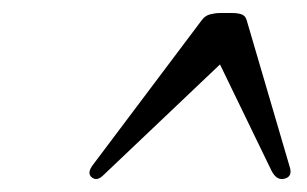

<svg xmlns="http://www.w3.org/2000/svg" viewBox="-20 -760 471 295"><path d="M139 -491Q129 -481 121 -487.5Q113 -494 123 -507L290 -729Q295 -736 303 -738Q311 -740 318 -740H337Q345 -740 351 -738Q357 -736 359 -729L425 -504Q430 -489 417.5 -485.5Q405 -482 397 -498L318 -661Z"/></svg>

Font: Instrument Serif
Style: Italic
Weight: 400
Italic angle: -13°
Designer: Rodrigo Fuenzalida
Foundry: fragTYPE
Version: Version 1.000; ttfautohint (v1.8.4.7-5d5b);gftools[0.9.27]